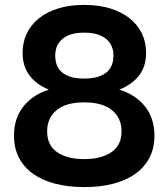

<svg xmlns="http://www.w3.org/2000/svg" viewBox="-20 -746 686 782"><path d="M323 16Q259 16 206 2.5Q153 -11 115.5 -37.5Q78 -64 57.5 -103Q37 -142 37 -194Q37 -264 75 -312Q113 -360 179 -381Q129 -401 100.5 -438.5Q72 -476 72 -531Q72 -574 89 -609.5Q106 -645 138 -671Q170 -697 216.5 -711.5Q263 -726 323 -726Q383 -726 429.5 -711.5Q476 -697 508.5 -671Q541 -645 558 -609.5Q575 -574 575 -531Q575 -475 546 -438Q517 -401 466 -381Q533 -360 571 -312Q609 -264 609 -194Q609 -142 588.5 -103Q568 -64 530.5 -37.5Q493 -11 440.5 2.5Q388 16 323 16ZM323 -98Q392 -98 433.5 -126Q475 -154 475 -211Q475 -265 436.5 -297Q398 -329 323 -329Q248 -329 210 -297Q172 -265 172 -211Q172 -154 213 -126Q254 -98 323 -98ZM323 -426Q380 -426 411 -449Q442 -472 442 -520Q442 -563 411.5 -588Q381 -613 323 -613Q265 -613 235 -588Q205 -563 205 -520Q205 -472 235.5 -449Q266 -426 323 -426Z"/></svg>

Font: Geist SemBd
Style: Regular
Weight: 400
Designer: Basement.studio, Andrés Briganti, Mateo Zaragoza
Foundry: Basement.studio, Vercel, Andrés Briganti, Guido Ferreyra, Mateo Zaragoza
Version: Version 1.401